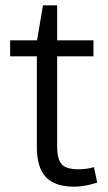

<svg xmlns="http://www.w3.org/2000/svg" viewBox="-20 -691 404 719"><path d="M257 8Q185 8 151.5 -28Q118 -64 118 -140V-536L141 -671H194V-145Q194 -95 211 -76Q228 -57 274 -57Q288 -57 303 -59Q318 -61 332 -65L344 -7Q331 -3 316.5 0.5Q302 4 286.5 6Q271 8 257 8ZM18 -540H330V-480H18Z"/></svg>

Font: Pathway Extreme 8pt Thin Light
Style: Regular
Weight: 300
Version: Version 1.001;gftools[0.9.26]